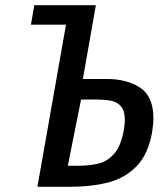

<svg xmlns="http://www.w3.org/2000/svg" viewBox="-20 -719 640 739"><path d="M234 -624H99L112 -699H349L299 -415H392.5Q467.5 -415 519 -381.8Q570.5 -348.5 570.5 -263Q570.5 -240 565 -208Q550.5 -126.5 507.2 -80.8Q464 -35 399.2 -17.5Q334.5 0 245 0H124ZM278 -81Q328 -81 362 -90.2Q396 -99.5 421 -129.2Q446 -159 456.5 -218Q460.5 -242 460.5 -257.5Q460.5 -292.5 445.5 -309.8Q430.5 -327 406.2 -331.5Q382 -336 342 -336H292L241 -81Z"/></svg>

Font: JuliaMono MediumItalic
Style: Regular
Weight: 500
Italic angle: -9°
Monospace: yes
Designer: cormullion
Foundry: corm
Version: Version 0.049; ttfautohint (v1.8.4)